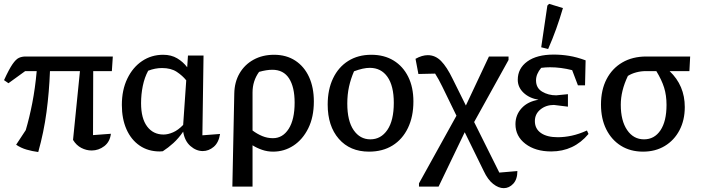

<svg xmlns="http://www.w3.org/2000/svg" viewBox="-20 -779 3645 999"><path d="M179 12Q148 8 118.5 -0.5Q89 -9 64 -26L114 -102Q133 -166 148 -243Q163 -320 171 -409H111L24 -346L1 -362Q27 -419 45 -445Q63 -471 78.5 -478Q94 -485 113 -485H567L562 -409H465L464 -76L557 -83Q552 -41 522.5 -18.5Q493 4 457 4Q429 4 403 -9.5Q377 -23 360 -51L396 -409H240Q236 -301 222 -196Q208 -91 179 12Z M827 8Q820 9 811 9Q751 9 706.5 -21.5Q662 -52 638 -106.5Q614 -161 614 -233Q614 -311 642.5 -370Q671 -429 719.5 -461.5Q768 -494 829 -494Q871 -494 902 -475.5Q933 -457 954 -429L958 -490H1039L1033 -75L1125 -82Q1118 -37 1092 -15Q1066 7 1035 7Q1001 7 971 -19Q941 -45 933 -94Q909 -59 882 -34.5Q855 -10 827 8ZM714 -242Q714 -163 745.5 -121Q777 -79 831 -79Q854 -79 880.5 -90.5Q907 -102 933 -129L949 -361Q930 -385 900 -405Q870 -425 823 -425Q787 -425 751 -411Q732 -376 723 -332Q714 -288 714 -242Z M1189 192 1199 -292Q1200 -352 1226.5 -397.5Q1253 -443 1299.5 -468.5Q1346 -494 1406 -494Q1470 -494 1516.5 -463.5Q1563 -433 1588 -378.5Q1613 -324 1613 -251Q1613 -170 1584 -111.5Q1555 -53 1507 -21.5Q1459 10 1401 10Q1371 10 1343.5 0.5Q1316 -9 1294 -23V192ZM1294 -298V-100Q1318 -82 1344.5 -71Q1371 -60 1400 -60Q1451 -60 1482 -108.5Q1513 -157 1513 -245Q1513 -326 1484 -371Q1455 -416 1397 -416Q1367 -416 1328 -405Q1294 -358 1294 -298Z M1900 10Q1801 10 1743 -56.5Q1685 -123 1685 -235Q1685 -313 1713 -371.5Q1741 -430 1792 -462Q1843 -494 1912 -494Q1979 -494 2028 -464Q2077 -434 2104 -379.5Q2131 -325 2131 -251Q2131 -172 2102.5 -113Q2074 -54 2022.5 -22Q1971 10 1900 10ZM1907 -54Q1962 -54 1995.5 -103Q2029 -152 2029 -244Q2029 -332 1996 -379Q1963 -426 1904 -426Q1870 -426 1822 -408Q1805 -369 1796 -328Q1787 -287 1787 -240Q1787 -150 1820 -102Q1853 -54 1907 -54Z M2160 192V175L2355 -177L2281 -329Q2262 -368 2244 -396L2157 -394L2142 -473Q2176 -492 2206 -492Q2245 -492 2275 -461.5Q2305 -431 2335 -369L2404 -230L2524 -485H2626V-467L2447 -144L2578 119L2672 111Q2672 154 2650.5 177Q2629 200 2601 200Q2574 200 2546 178Q2518 156 2497 111L2398 -91L2262 192Z M2848 9Q2766 9 2714 -30.5Q2662 -70 2662 -133Q2662 -181 2694 -216Q2726 -251 2782 -260Q2734 -268 2704 -296.5Q2674 -325 2674 -364Q2674 -423 2723.5 -459Q2773 -495 2861 -495Q2901 -495 2941 -488.5Q2981 -482 3027 -465L3024 -335H2987L2957 -414Q2898 -429 2842 -429Q2819 -429 2796 -426Q2769 -394 2769 -361Q2769 -321 2801 -302Q2833 -283 2874 -283L2935 -289V-224L2862 -233Q2821 -233 2792 -209.5Q2763 -186 2763 -149Q2763 -109 2794.5 -87Q2826 -65 2882 -65Q2917 -65 2954.5 -73Q2992 -81 3034 -100L3042 -82Q2966 9 2848 9ZM2832 -524 2796 -533 2828 -750 2837 -759 2909 -737Q2893 -682 2874 -629Q2855 -576 2832 -524Z M3543 -222Q3543 -154 3515.5 -101.5Q3488 -49 3439 -19.5Q3390 10 3326 10Q3260 10 3211 -20.5Q3162 -51 3134.5 -106Q3107 -161 3107 -235Q3107 -311 3136 -367Q3165 -423 3218 -454Q3271 -485 3343 -485H3571L3567 -409H3464Q3543 -334 3543 -222ZM3340 -409Q3315 -409 3290.5 -402.5Q3266 -396 3247 -384Q3228 -344 3219 -307Q3210 -270 3210 -234Q3210 -151 3243 -102.5Q3276 -54 3331 -54Q3385 -54 3416.5 -101Q3448 -148 3448 -233Q3448 -283 3435.5 -323Q3423 -363 3395 -409Z"/></svg>

Font: Piazzolla Medium
Style: Regular
Weight: 500
Designer: Juan Pablo del Peral
Foundry: Huerta Tipografica
Version: Version 1.330